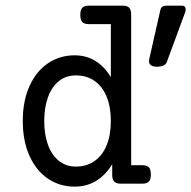

<svg xmlns="http://www.w3.org/2000/svg" viewBox="-20 -661 688 691"><path d="M452.1 -607.4V-66.4H492.2Q508.8 -66.4 515.9 -58.8Q522.9 -51.3 522.9 -33.2Q522.9 -15.1 515.9 -7.6Q508.8 0 492.2 0H414.6Q397.9 0 390.9 -7.6Q383.8 -15.1 383.8 -33.2V-69.8Q334 10.7 248.5 10.7Q195.3 10.7 152.8 -17.8Q110.4 -46.4 86.2 -99.9Q62 -153.3 62 -225.6Q62 -297.9 86.2 -351.3Q110.4 -404.8 152.8 -433.3Q195.3 -461.9 248.5 -461.9Q331.1 -461.9 378.9 -383.3V-574.2H299.8Q283.2 -574.2 276.1 -581.8Q269 -589.4 269 -607.4Q269 -625.5 276.1 -633.1Q283.2 -640.6 299.8 -640.6H421.4Q438 -640.6 445.1 -633.1Q452.1 -625.5 452.1 -607.4ZM648.4 -627.4Q648.4 -623 646 -615.7L580.6 -438.5Q574.2 -420.9 544.4 -420.9Q530.8 -420.9 523.4 -426.3Q516.1 -431.6 516.1 -441.4Q516.1 -443.4 517.1 -448.2L557.1 -625Q561 -640.6 577.6 -640.6H635.3Q641.6 -640.6 645 -637Q648.4 -633.3 648.4 -627.4ZM139.2 -225.6Q139.2 -177.2 152.6 -140.1Q166 -103 191.7 -82.3Q217.3 -61.5 253.4 -61.5Q291.5 -61.5 319.8 -81.1Q348.1 -100.6 363.5 -137.5Q378.9 -174.3 378.9 -225.6Q378.9 -276.9 363.5 -313.7Q348.1 -350.6 319.8 -370.1Q291.5 -389.6 253.4 -389.6Q217.3 -389.6 191.7 -368.9Q166 -348.1 152.6 -311Q139.2 -273.9 139.2 -225.6Z"/></svg>

Font: Courier Prime
Style: Regular
Weight: 400
Designer: Alan Dague-Greene, Quote-Unquote Apps
Foundry: Quote-Unquote Apps
Version: Version 3.018